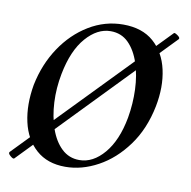

<svg xmlns="http://www.w3.org/2000/svg" viewBox="-59 -456 524 528"><g transform="rotate(10 202.5 -191.5)"><path d="M13 16Q10 18 2 11Q-6 4 -2 0L386 -400Q388 -402 396.5 -396Q405 -390 402 -386ZM155 14Q105 14 73.5 -14Q42 -42 31.5 -89Q21 -136 31 -193Q43 -252 74 -298.5Q105 -345 149.5 -372Q194 -399 245 -399Q298 -399 330 -371Q362 -343 372.5 -296Q383 -249 372 -193Q359 -128 325 -81.5Q291 -35 246 -10.5Q201 14 155 14ZM190 -11Q228 -11 259 -47.5Q290 -84 302 -149Q309 -189 307.5 -228.5Q306 -268 295 -301.5Q284 -335 264 -355Q244 -375 214 -375Q177 -375 145.5 -339Q114 -303 101 -236Q93 -195 95 -155.5Q97 -116 108.5 -83Q120 -50 140.5 -30.5Q161 -11 190 -11Z"/></g></svg>

Font: Cormorant Medium
Style: Italic
Weight: 500
Italic angle: -10°
Designer: Christian Thalmann (Catharsis Fonts)
Foundry: Catharsis Fonts
Version: Version 4.000